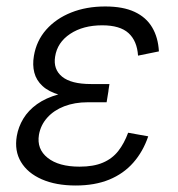

<svg xmlns="http://www.w3.org/2000/svg" viewBox="-20 -567 553 597"><path d="M215.3 9.8Q153.8 9.8 109.9 -9.5Q65.9 -28.8 45.2 -63.5Q24.4 -98.1 32.2 -144Q37.1 -172.4 52.5 -198Q67.9 -223.6 95.2 -243.2Q122.6 -262.7 162.8 -273.9Q203.1 -285.2 257.3 -285.2H317.4L311.5 -249H252.4Q212.4 -249 179.9 -236.6Q147.5 -224.1 127 -201.2Q106.4 -178.2 101.1 -147.9Q93.8 -103.5 128.2 -76.2Q162.6 -48.8 227.5 -48.8Q271 -48.8 300 -61.3Q329.1 -73.7 347.7 -97.4Q366.2 -121.1 378.4 -154.3L440.9 -143.1Q424.8 -95.7 394.5 -61.3Q364.3 -26.9 319.6 -8.5Q274.9 9.8 215.3 9.8ZM254.4 -261.7Q201.2 -261.7 166.3 -271.7Q131.3 -281.7 112.1 -299.6Q92.8 -317.4 86.7 -341.3Q80.6 -365.2 85.4 -393.1Q93.3 -440.4 123.8 -474.9Q154.3 -509.3 201.4 -528.1Q248.5 -546.9 307.1 -546.9Q362.8 -546.9 398.7 -530Q434.6 -513.2 453.1 -481.9Q471.7 -450.7 474.1 -407.2L409.2 -394Q406.2 -439.9 379.6 -464.1Q353 -488.3 297.9 -488.3Q238.3 -488.3 198.2 -461.7Q158.2 -435.1 151.4 -391.1Q145 -351.6 173.1 -328.6Q201.2 -305.7 262.7 -305.7H320.3L313.5 -261.7Z"/></svg>

Font: Inter 18pt Light
Style: Italic
Weight: 300
Italic angle: -9.3988°
Designer: Rasmus Andersson
Foundry: rsms
Version: Version 4.001;git-66647c0bb